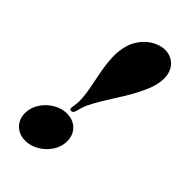

<svg xmlns="http://www.w3.org/2000/svg" viewBox="-220 -795 825 825"><g transform="rotate(45 192.5 -382.0)"><path d="M30.3 -136.2Q34.7 -157.7 47.1 -177Q59.6 -196.3 76.9 -210.4Q94.2 -224.6 115 -232.9Q135.7 -241.2 157.7 -241.2Q179.7 -241.2 197 -232.9Q214.4 -224.6 225.3 -210.4Q236.3 -196.3 240.5 -177Q244.6 -157.7 240.2 -136.2Q235.8 -114.3 223.4 -95.2Q210.9 -76.2 193.6 -62Q176.3 -47.9 155.5 -39.6Q134.8 -31.2 112.8 -31.2Q90.8 -31.2 73.5 -39.6Q56.2 -47.9 45.2 -62Q34.2 -76.2 30 -95.2Q25.9 -114.3 30.3 -136.2ZM161.6 -261.2Q154.3 -261.2 153.1 -267.6Q151.9 -273.9 154.3 -286.1Q158.7 -307.6 157 -332Q155.3 -356.4 150.6 -383.3Q146 -410.2 139.9 -438.5Q133.8 -466.8 129.4 -495.6Q125 -524.4 124.3 -553.2Q123.5 -582 129.4 -609.9Q135.7 -640.1 150.4 -663.3Q165 -686.5 183.8 -701.9Q202.6 -717.3 223.4 -725.1Q244.1 -732.9 262.7 -732.9Q281.2 -732.9 298.6 -725.1Q315.9 -717.3 327.9 -701.9Q339.8 -686.5 344.5 -663.3Q349.1 -640.1 342.8 -609.9Q336.9 -582 323.7 -553.2Q310.5 -524.4 294.2 -495.6Q277.8 -466.8 259.5 -438.5Q241.2 -410.2 225.1 -383.3Q209 -356.4 196.8 -332Q184.6 -307.6 180.2 -286.1Q177.7 -273.9 173.6 -267.6Q169.4 -261.2 161.6 -261.2Z"/></g></svg>

Font: XB Zar
Style: Bold Italic
Weight: 700
Italic angle: -12°
Designer: Behnam
Foundry: Irmug
Version: Version 8.005 2009